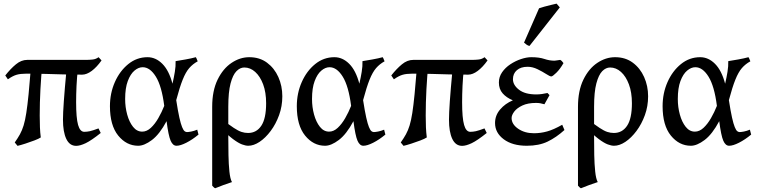

<svg xmlns="http://www.w3.org/2000/svg" viewBox="-20 -781 4144 1048"><path d="M428.2 -373.5Q373 -373.5 327.9 -374.8Q282.7 -376 234.6 -377.4Q186.5 -378.9 122.6 -378.9Q91.8 -378.9 71 -373Q50.3 -367.2 22.9 -348.1L8.8 -369.1Q37.6 -405.8 66.9 -429.9Q96.2 -454.1 128.4 -454.1Q202.6 -454.1 257.8 -454.1Q313 -454.1 358.2 -454.1Q403.3 -454.1 447.3 -454.1Q467.8 -454.1 485.6 -456.1Q503.4 -458 518.1 -468.8L534.2 -451.2Q508.3 -414.6 480.7 -394Q453.1 -373.5 428.2 -373.5ZM395.5 15.1Q359.9 15.1 341.8 -22.9Q323.7 -61 323.7 -127.9Q323.7 -162.1 328.4 -228.3Q333 -294.4 343.3 -402.8L405.8 -408.2Q399.9 -361.3 397.7 -312.7Q395.5 -264.2 395.5 -223.1Q395.5 -136.7 406.2 -99.1Q417 -61.5 439.9 -61.5Q454.6 -61.5 470.5 -64.9Q486.3 -68.4 517.6 -80.1L529.8 -55.2Q478.5 -14.2 447.8 0.5Q417 15.1 395.5 15.1ZM196.8 -150.4Q196.8 -115.2 198 -86.2Q199.2 -57.1 202.6 -30.8Q191.4 -23.4 167.7 -14.4Q144 -5.4 118.4 2.9Q92.8 11.2 75.7 15.1Q73.2 12.2 66.9 4.4Q60.5 -3.4 60.5 -3.4Q77.1 -26.9 88.9 -48.1Q100.6 -69.3 108.9 -96.4Q117.2 -123.5 123.5 -164.3Q129.9 -205.1 136 -266.8Q142.1 -328.6 149.4 -419.9Q156.7 -422.9 171.6 -425.5Q186.5 -428.2 199 -429.9Q211.4 -431.6 211.4 -431.6Q204.6 -368.2 200.7 -294.2Q196.8 -220.2 196.8 -150.4Z M734.4 14.6Q670.4 14.6 625.2 -41Q580.1 -96.7 580.1 -201.2Q580.1 -272 606.9 -332.8Q633.8 -393.6 680.2 -431.2Q726.6 -468.8 785.2 -468.8Q830.1 -468.8 866.2 -432.6Q902.3 -396.5 921.4 -324.2Q929.2 -357.4 934.3 -388.7Q939.5 -419.9 938.5 -447.3Q960 -450.7 992.9 -456.5Q1025.9 -462.4 1048.8 -468.8Q1052.2 -463.9 1054.7 -457Q1057.1 -450.2 1059.1 -446.3Q1032.2 -431.6 1012.9 -409.4Q993.7 -387.2 977.3 -346.4Q960.9 -305.7 941.9 -234.4Q951.2 -174.3 959 -139.4Q966.8 -104.5 973.9 -87.4Q981 -70.3 987.3 -65.2Q993.7 -60.1 1000.5 -60.1Q1008.3 -60.1 1023.7 -63Q1039.1 -65.9 1056.6 -73.2Q1057.6 -68.8 1059.6 -61.3Q1061.5 -53.7 1063.5 -46.4Q1029.8 -18.6 997.1 -2Q964.4 14.6 943.4 14.6Q923.3 14.6 911.4 -12.9Q899.4 -40.5 889.2 -119.6Q851.1 -48.3 809.3 -16.8Q767.6 14.6 734.4 14.6ZM756.3 -62.5Q781.2 -62.5 803.5 -83.3Q825.7 -104 844.2 -136.2Q862.8 -168.5 876.5 -203.1Q862.8 -311 830.8 -362.5Q798.8 -414.1 758.8 -414.1Q735.8 -414.1 713.9 -395.5Q691.9 -377 677.5 -338.6Q663.1 -300.3 663.1 -240.7Q663.1 -196.3 674.3 -155.5Q685.5 -114.7 706.3 -88.6Q727.1 -62.5 756.3 -62.5Z M1521 -255.4Q1521 -201.2 1503.4 -152.6Q1485.8 -104 1457.5 -66.2Q1429.2 -28.3 1397 -6.8Q1364.7 14.6 1335 14.6Q1320.8 14.6 1301 7.3Q1281.2 0 1252 -21.7Q1222.7 -43.5 1180.7 -86.9Q1187 -91.8 1183.3 -100.6Q1179.7 -109.4 1179.4 -117.4Q1179.2 -125.5 1195.3 -127.4Q1232.4 -98.6 1256.3 -82.8Q1280.3 -66.9 1298.1 -61Q1315.9 -55.2 1334 -55.2Q1379.9 -55.2 1406.2 -94.5Q1432.6 -133.8 1432.6 -217.3Q1432.6 -276.9 1416.3 -320.6Q1399.9 -364.3 1373 -388.4Q1346.2 -412.6 1313.5 -412.6Q1290.5 -412.6 1270.8 -392.6Q1251 -372.6 1238.5 -325.7Q1226.1 -278.8 1226.1 -198.2Q1226.1 -178.2 1226.1 -152.1Q1226.1 -126 1226.1 -100.8Q1226.1 -75.7 1226.1 -57.4Q1226.1 -39.1 1226.1 -34.7Q1226.1 14.6 1227.1 65.2Q1228 115.7 1232.2 155.5Q1236.3 195.3 1246.1 212.9Q1224.1 220.2 1199.5 229Q1174.8 237.8 1154.3 246.6Q1149.4 244.1 1146 240.5Q1142.6 236.8 1138.2 232.4Q1138.2 212.9 1138.2 172.1Q1138.2 131.3 1138.2 79.8Q1138.2 28.3 1138.2 -24.9Q1138.2 -78.1 1138.2 -124Q1138.2 -169.9 1138.2 -197.8Q1138.2 -285.6 1167.7 -346.2Q1197.3 -406.7 1243.7 -437.7Q1290 -468.8 1340.8 -468.8Q1397 -468.8 1437.3 -439Q1477.5 -409.2 1499.3 -360.6Q1521 -312 1521 -255.4Z M1754.4 14.6Q1690.4 14.6 1645.3 -41Q1600.1 -96.7 1600.1 -201.2Q1600.1 -272 1627 -332.8Q1653.8 -393.6 1700.2 -431.2Q1746.6 -468.8 1805.2 -468.8Q1850.1 -468.8 1886.2 -432.6Q1922.4 -396.5 1941.4 -324.2Q1949.2 -357.4 1954.3 -388.7Q1959.5 -419.9 1958.5 -447.3Q1980 -450.7 2012.9 -456.5Q2045.9 -462.4 2068.8 -468.8Q2072.3 -463.9 2074.7 -457Q2077.1 -450.2 2079.1 -446.3Q2052.2 -431.6 2033 -409.4Q2013.7 -387.2 1997.3 -346.4Q1981 -305.7 1961.9 -234.4Q1971.2 -174.3 1979 -139.4Q1986.8 -104.5 1993.9 -87.4Q2001 -70.3 2007.3 -65.2Q2013.7 -60.1 2020.5 -60.1Q2028.3 -60.1 2043.7 -63Q2059.1 -65.9 2076.7 -73.2Q2077.6 -68.8 2079.6 -61.3Q2081.5 -53.7 2083.5 -46.4Q2049.8 -18.6 2017.1 -2Q1984.4 14.6 1963.4 14.6Q1943.4 14.6 1931.4 -12.9Q1919.4 -40.5 1909.2 -119.6Q1871.1 -48.3 1829.3 -16.8Q1787.6 14.6 1754.4 14.6ZM1776.4 -62.5Q1801.3 -62.5 1823.5 -83.3Q1845.7 -104 1864.3 -136.2Q1882.8 -168.5 1896.5 -203.1Q1882.8 -311 1850.8 -362.5Q1818.8 -414.1 1778.8 -414.1Q1755.9 -414.1 1733.9 -395.5Q1711.9 -377 1697.5 -338.6Q1683.1 -300.3 1683.1 -240.7Q1683.1 -196.3 1694.3 -155.5Q1705.6 -114.7 1726.3 -88.6Q1747.1 -62.5 1776.4 -62.5Z M2535.2 -373.5Q2480 -373.5 2434.8 -374.8Q2389.6 -376 2341.6 -377.4Q2293.5 -378.9 2229.5 -378.9Q2198.7 -378.9 2178 -373Q2157.2 -367.2 2129.9 -348.1L2115.7 -369.1Q2144.5 -405.8 2173.8 -429.9Q2203.1 -454.1 2235.4 -454.1Q2309.6 -454.1 2364.7 -454.1Q2419.9 -454.1 2465.1 -454.1Q2510.3 -454.1 2554.2 -454.1Q2574.7 -454.1 2592.5 -456.1Q2610.4 -458 2625 -468.8L2641.1 -451.2Q2615.2 -414.6 2587.6 -394Q2560.1 -373.5 2535.2 -373.5ZM2502.4 15.1Q2466.8 15.1 2448.7 -22.9Q2430.7 -61 2430.7 -127.9Q2430.7 -162.1 2435.3 -228.3Q2439.9 -294.4 2450.2 -402.8L2512.7 -408.2Q2506.8 -361.3 2504.6 -312.7Q2502.4 -264.2 2502.4 -223.1Q2502.4 -136.7 2513.2 -99.1Q2523.9 -61.5 2546.9 -61.5Q2561.5 -61.5 2577.4 -64.9Q2593.3 -68.4 2624.5 -80.1L2636.7 -55.2Q2585.4 -14.2 2554.7 0.5Q2523.9 15.1 2502.4 15.1ZM2303.7 -150.4Q2303.7 -115.2 2304.9 -86.2Q2306.2 -57.1 2309.6 -30.8Q2298.3 -23.4 2274.7 -14.4Q2251 -5.4 2225.3 2.9Q2199.7 11.2 2182.6 15.1Q2180.2 12.2 2173.8 4.4Q2167.5 -3.4 2167.5 -3.4Q2184.1 -26.9 2195.8 -48.1Q2207.5 -69.3 2215.8 -96.4Q2224.1 -123.5 2230.5 -164.3Q2236.8 -205.1 2242.9 -266.8Q2249 -328.6 2256.3 -419.9Q2263.7 -422.9 2278.6 -425.5Q2293.5 -428.2 2305.9 -429.9Q2318.4 -431.6 2318.4 -431.6Q2311.5 -368.2 2307.6 -294.2Q2303.7 -220.2 2303.7 -150.4Z M3055.7 -436.5Q3037.1 -403.8 3016.6 -383.8Q2996.1 -363.8 2989.3 -363.8Q2981.4 -363.8 2961.2 -377Q2940.9 -390.1 2913.8 -403.3Q2886.7 -416.5 2859.9 -416.5Q2822.8 -416.5 2801.3 -397.9Q2779.8 -379.4 2779.8 -348.6Q2779.8 -316.9 2812.7 -291.3Q2845.7 -265.6 2907.2 -265.6Q2922.4 -265.6 2938 -267.8Q2953.6 -270 2968.3 -273.4L2979.5 -261.7L2951.7 -211.9Q2938 -215.8 2928.2 -217.5Q2918.5 -219.2 2905.8 -219.2Q2861.3 -219.2 2831.5 -205.3Q2801.8 -191.4 2787.1 -172.1Q2772.5 -152.8 2772.5 -136.7Q2772.5 -103 2808.1 -78.4Q2843.8 -53.7 2894.5 -53.7Q2930.7 -53.7 2966.1 -63.5Q3001.5 -73.2 3048.8 -100.1L3061 -71.3Q3016.1 -30.8 2969 -8.1Q2921.9 14.6 2855.5 14.6Q2776.9 14.6 2729.5 -20.8Q2682.1 -56.2 2682.1 -109.4Q2682.1 -150.9 2709.7 -183.3Q2737.3 -215.8 2779.3 -233.4Q2744.1 -248 2723.6 -271.5Q2703.1 -294.9 2703.1 -330.6Q2703.1 -361.3 2720.7 -386.7Q2738.3 -412.1 2766.1 -430.4Q2793.9 -448.7 2824.2 -458.7Q2854.5 -468.8 2879.9 -468.8Q2923.3 -468.8 2951.4 -459.2Q2979.5 -449.7 3006.8 -449.7Q3009.8 -449.7 3022 -451.7Q3034.2 -453.6 3037.6 -454.1Q3042.5 -452.1 3047.4 -446.8Q3052.2 -441.4 3055.7 -436.5ZM2870.1 -530.3Q2862.3 -531.7 2855.5 -536.4Q2848.6 -541 2840.3 -548.3L2922.4 -735.8Q2933.1 -739.7 2950.9 -744.6Q2968.8 -749.5 2987.3 -753.9Q3005.9 -758.3 3018.1 -761.2L3035.6 -740.7Z M3517.6 -255.4Q3517.6 -201.2 3500 -152.6Q3482.4 -104 3454.1 -66.2Q3425.8 -28.3 3393.6 -6.8Q3361.3 14.6 3331.5 14.6Q3317.4 14.6 3297.6 7.3Q3277.8 0 3248.5 -21.7Q3219.2 -43.5 3177.2 -86.9Q3183.6 -91.8 3179.9 -100.6Q3176.3 -109.4 3176 -117.4Q3175.8 -125.5 3191.9 -127.4Q3229 -98.6 3252.9 -82.8Q3276.9 -66.9 3294.7 -61Q3312.5 -55.2 3330.6 -55.2Q3376.5 -55.2 3402.8 -94.5Q3429.2 -133.8 3429.2 -217.3Q3429.2 -276.9 3412.8 -320.6Q3396.5 -364.3 3369.6 -388.4Q3342.8 -412.6 3310.1 -412.6Q3287.1 -412.6 3267.3 -392.6Q3247.6 -372.6 3235.1 -325.7Q3222.7 -278.8 3222.7 -198.2Q3222.7 -178.2 3222.7 -152.1Q3222.7 -126 3222.7 -100.8Q3222.7 -75.7 3222.7 -57.4Q3222.7 -39.1 3222.7 -34.7Q3222.7 14.6 3223.6 65.2Q3224.6 115.7 3228.8 155.5Q3232.9 195.3 3242.7 212.9Q3220.7 220.2 3196 229Q3171.4 237.8 3150.9 246.6Q3146 244.1 3142.6 240.5Q3139.2 236.8 3134.8 232.4Q3134.8 212.9 3134.8 172.1Q3134.8 131.3 3134.8 79.8Q3134.8 28.3 3134.8 -24.9Q3134.8 -78.1 3134.8 -124Q3134.8 -169.9 3134.8 -197.8Q3134.8 -285.6 3164.3 -346.2Q3193.8 -406.7 3240.2 -437.7Q3286.6 -468.8 3337.4 -468.8Q3393.6 -468.8 3433.8 -439Q3474.1 -409.2 3495.8 -360.6Q3517.6 -312 3517.6 -255.4Z M3751 14.6Q3687 14.6 3641.8 -41Q3596.7 -96.7 3596.7 -201.2Q3596.7 -272 3623.5 -332.8Q3650.4 -393.6 3696.8 -431.2Q3743.2 -468.8 3801.8 -468.8Q3846.7 -468.8 3882.8 -432.6Q3918.9 -396.5 3938 -324.2Q3945.8 -357.4 3950.9 -388.7Q3956.1 -419.9 3955.1 -447.3Q3976.6 -450.7 4009.5 -456.5Q4042.5 -462.4 4065.4 -468.8Q4068.8 -463.9 4071.3 -457Q4073.7 -450.2 4075.7 -446.3Q4048.8 -431.6 4029.5 -409.4Q4010.3 -387.2 3993.9 -346.4Q3977.5 -305.7 3958.5 -234.4Q3967.8 -174.3 3975.6 -139.4Q3983.4 -104.5 3990.5 -87.4Q3997.6 -70.3 4003.9 -65.2Q4010.3 -60.1 4017.1 -60.1Q4024.9 -60.1 4040.3 -63Q4055.7 -65.9 4073.2 -73.2Q4074.2 -68.8 4076.2 -61.3Q4078.1 -53.7 4080.1 -46.4Q4046.4 -18.6 4013.7 -2Q3981 14.6 3960 14.6Q3939.9 14.6 3928 -12.9Q3916 -40.5 3905.8 -119.6Q3867.7 -48.3 3825.9 -16.8Q3784.2 14.6 3751 14.6ZM3772.9 -62.5Q3797.9 -62.5 3820.1 -83.3Q3842.3 -104 3860.8 -136.2Q3879.4 -168.5 3893.1 -203.1Q3879.4 -311 3847.4 -362.5Q3815.4 -414.1 3775.4 -414.1Q3752.4 -414.1 3730.5 -395.5Q3708.5 -377 3694.1 -338.6Q3679.7 -300.3 3679.7 -240.7Q3679.7 -196.3 3690.9 -155.5Q3702.1 -114.7 3722.9 -88.6Q3743.7 -62.5 3772.9 -62.5Z"/></svg>

Font: Gentium Book Plus
Style: Regular
Weight: 400
Designer: Victor Gaultney, Annie Olsen, Iska Routamaa, Becca Hirsbrunner
Foundry: SIL International
Version: Version 6.101